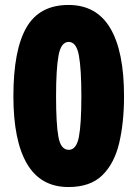

<svg xmlns="http://www.w3.org/2000/svg" viewBox="-20 -744 554 774"><path d="M256 10Q144 10 89 -83.5Q34 -177 34 -356Q34 -542 86.5 -633Q139 -724 256 -724Q369 -724 424.5 -630.5Q480 -537 480 -356Q480 -250 460.5 -167.5Q441 -85 392.5 -37.5Q344 10 256 10ZM257 -140Q288 -140 298 -192Q308 -244 308 -356Q308 -466 298 -520.5Q288 -575 257 -575Q226 -575 216 -520.5Q206 -466 206 -356Q206 -244 215.5 -192Q225 -140 257 -140Z"/></svg>

Font: Noto Sans Gurmukhi UI Condensed Black
Style: Regular
Weight: 900
Width: 3
Designer: Jelle Bosma - Monotype Design Team
Foundry: Monotype Imaging Inc.
Version: Version 2.004; ttfautohint (v1.8.4.7-5d5b)